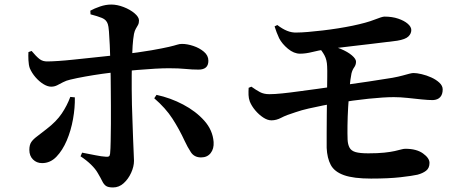

<svg xmlns="http://www.w3.org/2000/svg" viewBox="-20 -785 2040 844"><path d="M477 39Q455 39 445.5 32Q436 25 429.5 11.5Q423 -2 410 -24Q400 -42 380 -61.5Q360 -81 334 -98L341 -114Q373 -108 400 -102.5Q427 -97 446 -96Q454 -95 458.5 -97.5Q463 -100 464 -110Q466 -130 466.5 -164.5Q467 -199 467.5 -240Q468 -281 467.5 -321Q467 -361 467 -393Q467 -415 466.5 -447.5Q466 -480 465 -516.5Q464 -553 462.5 -587Q461 -621 459 -646Q457 -671 454 -679Q448 -698 428.5 -706Q409 -714 378 -722L377 -738Q395 -748 420 -756.5Q445 -765 469 -765Q495 -765 523.5 -754Q552 -743 571.5 -726.5Q591 -710 591 -695Q591 -683 586.5 -675Q582 -667 577 -658.5Q572 -650 569 -636Q565 -614 563 -584Q561 -554 560 -520Q559 -486 559 -453Q559 -420 559 -393Q559 -362 560 -324.5Q561 -287 562.5 -249Q564 -211 565 -176.5Q566 -142 567.5 -116.5Q569 -91 569 -78Q569 -53 556.5 -25.5Q544 2 523.5 20.5Q503 39 477 39ZM165 -68Q141 -68 125 -84Q109 -100 109 -126Q109 -148 117.5 -160.5Q126 -173 143 -185.5Q160 -198 185 -218Q228 -251 251.5 -286Q275 -321 289 -359L309 -357Q310 -312 301 -261.5Q292 -211 273.5 -167.5Q255 -124 228 -96Q201 -68 165 -68ZM205 -404Q189 -404 170.5 -415.5Q152 -427 136 -445.5Q120 -464 111 -485Q106 -499 105 -520.5Q104 -542 105 -556L119 -561Q138 -538 153 -526Q168 -514 190 -515Q206 -515 236.5 -517Q267 -519 304.5 -523Q342 -527 380.5 -531Q419 -535 451 -538.5Q483 -542 503 -544Q595 -555 646 -564Q697 -573 722.5 -579Q748 -585 758.5 -588.5Q769 -592 780 -592Q803 -592 830 -583Q857 -574 876.5 -557.5Q896 -541 896 -518Q896 -498 885 -488.5Q874 -479 853 -479Q824 -479 795 -482Q766 -485 722 -485Q697 -485 661 -483Q625 -481 584.5 -477.5Q544 -474 503 -470Q468 -466 429.5 -460.5Q391 -455 354.5 -448.5Q318 -442 289 -435Q271 -431 257 -423.5Q243 -416 231 -410Q219 -404 205 -404ZM864 -93Q834 -93 819 -116Q804 -139 792 -165Q768 -217 738 -263.5Q708 -310 658 -353L668 -368Q729 -355 785 -325.5Q841 -296 878 -254.5Q915 -213 919 -161Q921 -131 906 -112Q891 -93 864 -93Z M1611 0Q1534 0 1492 -15Q1450 -30 1434 -60Q1418 -90 1416 -135Q1416 -161 1416 -200Q1416 -239 1416.5 -282.5Q1417 -326 1417.5 -368.5Q1418 -411 1418.5 -444.5Q1419 -478 1418 -494Q1417 -522 1406.5 -541.5Q1396 -561 1381 -577L1407 -588Q1447 -583 1478 -570Q1509 -557 1527 -541.5Q1545 -526 1545 -514Q1545 -500 1537 -489Q1529 -478 1525 -462Q1520 -438 1516.5 -398.5Q1513 -359 1510.5 -315.5Q1508 -272 1507.5 -233.5Q1507 -195 1508 -171Q1509 -150 1516.5 -136Q1524 -122 1543 -116.5Q1562 -111 1599 -111Q1641 -111 1669 -114Q1697 -117 1715 -121Q1733 -125 1743.5 -128Q1754 -131 1762 -131Q1811 -131 1839.5 -110.5Q1868 -90 1868 -69Q1868 -46 1853 -34.5Q1838 -23 1815 -17Q1793 -12 1741 -6Q1689 0 1611 0ZM1173 -256Q1156 -256 1137 -268.5Q1118 -281 1102 -300Q1086 -319 1078 -339Q1073 -353 1072.5 -367.5Q1072 -382 1073 -399L1085 -404Q1106 -389 1123 -380Q1140 -371 1164 -371Q1187 -371 1221 -374.5Q1255 -378 1294.5 -383.5Q1334 -389 1376 -394.5Q1418 -400 1457 -406Q1531 -416 1599.5 -426.5Q1668 -437 1705 -443Q1732 -448 1750 -453Q1768 -458 1779.5 -461Q1791 -464 1798 -464Q1812 -464 1833.5 -459Q1855 -454 1876 -444.5Q1897 -435 1911.5 -421.5Q1926 -408 1926 -392Q1926 -370 1915 -358Q1904 -346 1883 -345Q1863 -345 1833.5 -348Q1804 -351 1772 -354.5Q1740 -358 1711 -358Q1668 -358 1600 -351Q1532 -344 1462 -332Q1433 -328 1400.5 -321.5Q1368 -315 1337 -308Q1306 -301 1280 -292Q1238 -279 1216.5 -267.5Q1195 -256 1173 -256ZM1299 -549Q1272 -549 1246 -570.5Q1220 -592 1207 -617Q1201 -630 1196 -643Q1191 -656 1187 -669L1199 -675Q1221 -658 1242 -649.5Q1263 -641 1284 -642Q1304 -642 1333.5 -644.5Q1363 -647 1397.5 -651Q1432 -655 1466.5 -660.5Q1501 -666 1530 -672Q1592 -685 1626 -698.5Q1660 -712 1670 -712Q1704 -712 1730.5 -703Q1757 -694 1772.5 -680.5Q1788 -667 1788 -653Q1788 -637 1775 -624.5Q1762 -612 1726 -606Q1709 -604 1677.5 -600Q1646 -596 1607.5 -591.5Q1569 -587 1530.5 -582.5Q1492 -578 1459.5 -574Q1427 -570 1407 -567Q1383 -564 1353.5 -556.5Q1324 -549 1299 -549Z"/></svg>

Font: Noto Serif SC ExtraLight
Style: Bold
Weight: 700
Version: Version 2.002-H1;hotconv 1.1.0;makeotfexe 2.6.0